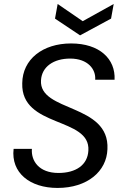

<svg xmlns="http://www.w3.org/2000/svg" viewBox="-20 -920 622 947"><path d="M263.7 7C411.1 7 506.3 -75 509.9 -184.2C521.4 -410.9 172.2 -365.8 182.2 -523.8C185.9 -590.9 244.5 -631.1 326.1 -631.1C413.1 -631.1 453.8 -578.3 449.5 -526.7H545.1C550.3 -629.5 470.7 -705.7 330.6 -705.7C190.3 -705.7 90.9 -627.4 89.7 -509.4C83 -287.9 426.9 -344.8 415.9 -177.4C412.2 -106.3 354.6 -66.9 268.3 -66.9C171.6 -66.9 132.8 -126.9 137.3 -185.6H47.1C33.5 -67.9 127.3 7 263.7 7ZM388 -815.5 264.4 -900.3 251.3 -828.2 374.9 -745.6 527.8 -828.2 540.8 -900.3Z"/></svg>

Font: Poppins Devanagari Thin
Style: Italic
Weight: 100
Italic angle: -10°
Designer: Ninad Kale (Devanagari), Jonny Pinhorn (Latin)
Foundry: Indian Type Foundry
Version: 4.005